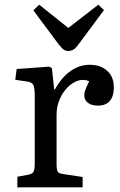

<svg xmlns="http://www.w3.org/2000/svg" viewBox="-20 -798 513 818"><path d="M54 0V-45L102 -54Q118 -57 123 -66.5Q128 -76 128 -102V-389Q128 -424 122 -436Q116 -448 94 -451L45 -458L51 -504L189 -514L201 -508L211 -417H214Q242 -468 280 -495Q318 -522 362 -522Q409 -522 437 -496Q465 -470 465 -427Q465 -401 457.5 -383.5Q450 -366 435 -357Q420 -348 398 -348Q370 -348 354.5 -360Q339 -372 339 -392Q339 -401 341.5 -409Q344 -417 348.5 -427.5Q353 -438 360 -452Q337 -462 313 -454.5Q289 -447 268 -426Q247 -405 234 -374.5Q221 -344 221 -309V-100Q221 -76 225.5 -67.5Q230 -59 246 -57L332 -44V0ZM271 -581Q264 -581 258 -583Q252 -585 245.5 -591.5Q239 -598 230 -609L122 -754L147 -778L271 -679L399 -778L423 -755L310 -603Q301 -591 291.5 -586Q282 -581 271 -581Z"/></svg>

Font: Literata 18pt
Style: Regular
Weight: 400
Designer: Latin by Veronika Burian and Jose Scaglione. Greek by Irene Vlachou. Cyrillic by Vera Evstafieva.
Foundry: TypeTogether
Version: Version 3.103;gftools[0.9.29]